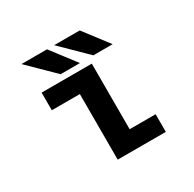

<svg xmlns="http://www.w3.org/2000/svg" viewBox="-150 -840 1010 999"><g transform="rotate(-30 355.0 -340.5)"><path d="M415.5 -106H571.5V0H282.5V-394H114V-500H415.5ZM560 -533.5H444L294 -681H447.5ZM363.5 -533.5H247.5L97.5 -681H251Z"/></g></svg>

Font: League Mono SemiBold
Style: Regular
Weight: 600
Width: 6
Designer: Tyler Finck
Foundry: The League of Moveable Type / Tyler Finck
Version: Version 2.300;RELEASE